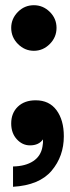

<svg xmlns="http://www.w3.org/2000/svg" viewBox="-20 -547 270 737"><path d="M23 -440Q23 -475 48.5 -501Q74 -527 110 -527Q145 -527 171 -501.5Q197 -476 197 -440Q197 -404 171 -378Q145 -352 110 -352Q75 -352 49 -378Q23 -404 23 -440ZM30 92Q78 91 107.5 71.5Q137 52 143 16Q146 1 145 -12Q129 11 95 11Q66 11 44.5 -12.5Q23 -36 23 -73Q23 -113 48.5 -137.5Q74 -162 117 -162Q169 -162 197 -124Q225 -86 225 -24Q225 53 178 108.5Q131 164 30 170Z"/></svg>

Font: Open Sauce Two ExtraBold
Style: Regular
Weight: 800
Designer: Alfredo Marco Pradil
Foundry: Creative Sauce Fz LLC
Version: Version 1.477